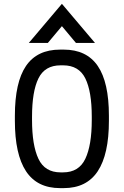

<svg xmlns="http://www.w3.org/2000/svg" viewBox="-20 -969 642 995"><path d="M129.4 -746.6 300.8 -949.2 472.2 -746.6H373.5L300.8 -833.5L228 -746.6ZM291.5 5.9Q172.4 5.9 114.7 -81.8Q57.1 -169.4 57.1 -342.8V-369.1Q57.1 -542.5 114.7 -627.2Q172.4 -711.9 291.5 -711.9H310.1Q428.7 -711.9 486.6 -627.2Q544.4 -542.5 544.4 -369.1V-342.8Q544.4 -169.4 486.6 -81.8Q428.7 5.9 310.1 5.9ZM293.9 -630.4Q212.4 -630.4 179.2 -562.7Q146 -495.1 146 -363.8V-347.7Q146 -216.3 179.2 -146Q212.4 -75.7 293.9 -75.7H307.1Q388.7 -75.7 422.1 -146Q455.6 -216.3 455.6 -347.7V-363.8Q455.6 -495.1 422.1 -562.7Q388.7 -630.4 307.1 -630.4Z"/></svg>

Font: Kay Pho Du SemiBold
Style: Regular
Weight: 600
Designer: Victor Gaultney, Khu Oo Reh
Foundry: SIL International
Version: Version 3.000